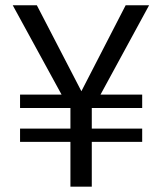

<svg xmlns="http://www.w3.org/2000/svg" viewBox="-20 -700 607 720"><path d="M244.1 0V-168H55.2V-217.8H244.1V-294.9H55.2V-345.2H210.9L27.8 -680.2H118.2L285.2 -357.9L451.2 -680.2H539.1L356.9 -345.2H513.2V-294.9H324.2V-217.8H513.2V-168H324.2V0Z"/></svg>

Font: TASA Orbiter Deck
Style: Regular
Weight: 400
Designer: Weizhong Zhang
Version: Version 1.000;Glyphs 3.1.2 (3151)